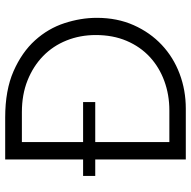

<svg xmlns="http://www.w3.org/2000/svg" viewBox="-18 -736 754 759"><g transform="rotate(-90 359.5 -357.0)"><path d="M43 -406H108V-714H274Q382 -714 457 -681Q532 -648 579 -596Q626 -544 647 -479.5Q668 -415 668 -352Q668 -271 639 -206Q610 -141 561 -95Q512 -49 447 -24.5Q382 0 309 0H108V-358H43ZM302 -65Q364 -65 418.5 -85Q473 -105 513.5 -142.5Q554 -180 577 -234Q600 -288 600 -356Q600 -418 578.5 -471.5Q557 -525 517 -564Q477 -603 421 -625.5Q365 -648 295 -648H177V-406H335V-358H177V-65Z"/></g></svg>

Font: Josefin Sans
Style: Regular
Weight: 400
Designer: Santiago Orozco
Foundry: Typemade
Version: Version 1.0